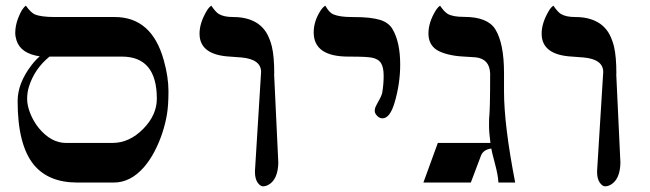

<svg xmlns="http://www.w3.org/2000/svg" viewBox="-20 -637 2267 670"><path d="M527.3 -292.5Q527.3 -439.5 405.3 -439.5H152.8Q100.6 -397 81.1 -335Q74.7 -314.9 74.7 -291.7Q74.7 -268.6 85.7 -241Q96.7 -213.4 115.2 -190.4Q158.2 -138.2 210.4 -138.2H372.1Q431.6 -138.2 480 -187.5Q527.3 -235.8 527.3 -292.5ZM482.4 -53.7Q435.5 0 377 0H250Q148.9 0 97.7 -62.5Q41.5 -131.8 41.5 -284.2Q41.5 -345.7 88.9 -408.2Q103 -426.8 118.7 -440.4Q52.2 -450.2 37.6 -496.1Q33.2 -509.8 33.2 -522.5Q33.2 -535.2 35.9 -548.6Q38.6 -562 43.9 -575.2Q56.2 -607.4 70.3 -617.2Q87.4 -593.3 101.1 -586.9Q123 -577.6 171.9 -577.6H380.4Q509.3 -577.6 551.3 -427.7Q567.9 -368.7 567.9 -318.8Q567.9 -269 562.5 -237.3Q557.1 -205.6 546.4 -172.9Q535.6 -140.1 519.5 -109.1Q503.4 -78.1 482.4 -53.7Z M869.6 -38.6 891.1 -385.7Q891.1 -430.2 822.3 -436.5Q802.7 -438 782.2 -439.5Q676.3 -445.3 676.3 -519.5Q676.3 -557.1 701.7 -599.6Q709 -611.8 717.3 -617.2Q733.4 -593.8 744.1 -587.9Q761.7 -577.6 793.2 -577.6Q824.7 -577.6 848.4 -569.8Q872.1 -562 888.2 -548.1Q904.3 -534.2 913.8 -515.4Q923.3 -496.6 928.7 -474.6Q937 -439.9 937 -379.4H936.5L951.2 -68.8Q949.7 -10.7 917 7.8Q907.2 13.2 897.7 13.2Q888.2 13.2 878.9 0Q869.6 -13.2 869.6 -38.6Z M1195.8 -439.5Q1074.7 -439.5 1074.7 -523.9Q1074.7 -563.5 1099.1 -600.6Q1106.9 -612.3 1115.2 -617.2Q1128.9 -592.8 1143.1 -586.9Q1166 -577.6 1205.8 -577.6Q1245.6 -577.6 1268.3 -575Q1291 -572.3 1307.1 -567.4Q1336.9 -557.6 1349.6 -535.6Q1376.5 -490.2 1376.5 -411.6Q1376.5 -345.2 1356.9 -278.8Q1340.8 -224.1 1314.5 -224.1Q1304.2 -224.1 1295.9 -232.9Q1287.6 -241.7 1287.6 -250Q1287.6 -258.3 1291.3 -265.9Q1294.9 -273.4 1299.3 -281.2Q1312 -302.7 1314 -314.5Q1318.8 -343.3 1318.8 -372.6Q1318.8 -401.9 1309.6 -416.7Q1300.3 -431.6 1276.9 -436Q1272.5 -436.5 1266.4 -437.3Q1260.3 -438 1251 -438.5Q1232.4 -439.5 1195.8 -439.5Z M1738.8 -318.8Q1738.8 -200.2 1777.8 0H1719.2Q1718.3 -24.4 1707 -66.7Q1695.8 -108.9 1694.3 -118.7Q1666 -114.7 1658.2 -93.3L1623 0H1457.5L1507.8 -138.2H1691.4Q1686.5 -175.3 1686.5 -198.2Q1686.5 -221.2 1686.8 -223.6Q1687 -226.1 1687.5 -231.7Q1688 -237.3 1688.5 -247.8Q1689 -258.3 1689.5 -275.4Q1690.4 -310.5 1690.4 -381.3Q1688 -432.1 1639.2 -437Q1624 -438.5 1596.9 -439.7Q1569.8 -440.9 1544.7 -447Q1519.5 -453.1 1503.9 -462.9Q1475.1 -481.9 1475.1 -520Q1475.1 -558.6 1500 -599.6Q1507.3 -611.3 1515.6 -617.2Q1530.8 -595.2 1542.5 -588.4Q1560.5 -578.1 1599.1 -578.1Q1681.6 -578.1 1708.5 -534.7Q1738.8 -485.4 1738.8 -382.8Z M2063.5 -38.6 2085 -385.7Q2085 -430.2 2016.1 -436.5Q1996.6 -438 1976.1 -439.5Q1870.1 -445.3 1870.1 -519.5Q1870.1 -557.1 1895.5 -599.6Q1902.8 -611.8 1911.1 -617.2Q1927.2 -593.8 1938 -587.9Q1955.6 -577.6 1987.1 -577.6Q2018.6 -577.6 2042.2 -569.8Q2065.9 -562 2082 -548.1Q2098.1 -534.2 2107.7 -515.4Q2117.2 -496.6 2122.6 -474.6Q2130.9 -439.9 2130.9 -379.4H2130.4L2145 -68.8Q2143.6 -10.7 2110.8 7.8Q2101.1 13.2 2091.6 13.2Q2082 13.2 2072.8 0Q2063.5 -13.2 2063.5 -38.6Z"/></svg>

Font: Cardo-Italic
Style: Italic
Weight: 400
Italic angle: -12°
Designer: David J. Perry
Foundry: David J. Perry
Version: Version 0.991